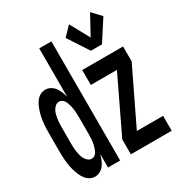

<svg xmlns="http://www.w3.org/2000/svg" viewBox="-181 -892 962 1026"><g transform="rotate(-30 300.0 -379.5)"><path d="M425 -586 342 -713 394 -767 459 -648 524 -767 575 -713 493 -586ZM109 8Q93 8 78.5 0.5Q64 -7 53.5 -20.5Q43 -34 36.5 -49Q30 -64 25 -80Q20 -96 17 -112Q14 -128 12.5 -144.5Q11 -161 10.5 -177.5Q10 -194 10 -210V-310Q10 -326 10.5 -342.5Q11 -359 12.5 -375.5Q14 -392 17 -408Q20 -424 25 -440Q30 -456 36.5 -471Q43 -486 53.5 -499.5Q64 -513 78.5 -520.5Q93 -528 109 -528Q126 -528 141 -519.5Q156 -511 166 -497Q176 -483 182 -467.5Q188 -452 192 -436V-735H267V0H192V-84Q188 -68 182 -52.5Q176 -37 166 -23Q156 -9 141 -0.5Q126 8 109 8ZM333 0V-92L494 -428H333V-520H585V-428L423 -92H585V0ZM141 -84Q150 -84 158 -89Q166 -94 171 -102Q176 -110 179 -119Q182 -128 184.5 -136.5Q187 -145 188.5 -154.5Q190 -164 190.5 -173Q191 -182 191.5 -191.5Q192 -201 192 -210V-310Q192 -319 191.5 -328.5Q191 -338 190.5 -347Q190 -356 188.5 -365.5Q187 -375 184.5 -383.5Q182 -392 179 -401Q176 -410 171 -418Q166 -426 158 -431Q150 -436 141 -436Q128 -436 118 -427.5Q108 -419 102 -408Q96 -397 93 -384.5Q90 -372 88 -360Q86 -348 85.5 -335.5Q85 -323 85 -310V-210Q85 -197 85.5 -184.5Q86 -172 88 -160Q90 -148 93 -135.5Q96 -123 102 -112Q108 -101 118 -92.5Q128 -84 141 -84Z"/></g></svg>

Font: Iosevka Custom SmBdEx
Style: Regular
Weight: 600
Width: 7
Monospace: yes
Designer: Belleve Invis
Foundry: Belleve Invis
Version: Version 11.2.4; ttfautohint (v1.8.4)